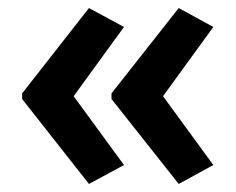

<svg xmlns="http://www.w3.org/2000/svg" viewBox="-20 -509 586 477"><path d="M35 -277 201 -489 288 -442 163 -270 288 -99 201 -52 35 -263ZM257 -277 424 -489 510 -442 385 -270 510 -99 424 -52 257 -263Z"/></svg>

Font: Noto Sans Lao SemiCondensed SemiBold
Style: Regular
Weight: 600
Width: 4
Designer: Monotype Design Team
Foundry: Monotype Imaging Inc.
Version: Version 2.003; ttfautohint (v1.8.4.7-5d5b)